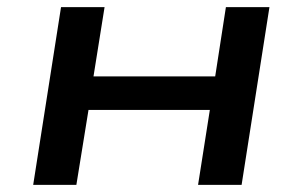

<svg xmlns="http://www.w3.org/2000/svg" viewBox="-20 -518 847 538"><path d="M73 0 151 -498H273L242 -304H583L613 -498H735L657 0H535L568 -210H228L194 0Z"/></svg>

Font: Nunito Sans 7pt Expanded SemiBold
Style: Italic
Weight: 600
Width: 7
Italic angle: -9°
Designer: Vernon Adams
Foundry: Vernon Adams
Version: Version 3.101;gftools[0.9.27]